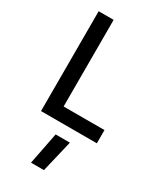

<svg xmlns="http://www.w3.org/2000/svg" viewBox="-241 -767 958 1144"><g transform="rotate(30 238.0 -195.5)"><path d="M182 296 225 77H323L271 296ZM464 0H80V-687H183V-91H464Z"/></g></svg>

Font: TitilliumText
Style: Medium
Weight: 500
Designer: Accademia di Belle Arti di Urbino and others
Foundry: Accademia di Belle Arti di Urbino and others.
Version: Version 60.001